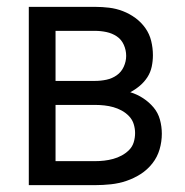

<svg xmlns="http://www.w3.org/2000/svg" viewBox="-20 -540 540 560"><path d="M257 0H64V-520H257Q278 -520 298.5 -517.5Q319 -515 338.5 -507.5Q358 -500 375 -487.5Q392 -475 404 -458Q416 -441 421 -420.5Q426 -400 426 -379Q426 -362 422.5 -345.5Q419 -329 410 -315Q401 -301 388 -290Q375 -279 360 -271Q380 -265 397.5 -253.5Q415 -242 428 -226.5Q441 -211 446.5 -191Q452 -171 452 -150Q452 -127 445.5 -104.5Q439 -82 424.5 -63.5Q410 -45 390.5 -32.5Q371 -20 349 -12.5Q327 -5 303.5 -2.5Q280 0 257 0ZM142 -304H257Q274 -304 290.5 -307.5Q307 -311 320.5 -320.5Q334 -330 341 -345.5Q348 -361 348 -377Q348 -394 341 -409.5Q334 -425 320.5 -434Q307 -443 290.5 -446.5Q274 -450 257 -450H142ZM142 -70H257Q271 -70 284 -71.5Q297 -73 310 -76.5Q323 -80 335 -86.5Q347 -93 356.5 -102.5Q366 -112 370 -125Q374 -138 374 -152Q374 -165 370 -178Q366 -191 356.5 -201Q347 -211 335 -217.5Q323 -224 310.5 -227.5Q298 -231 284.5 -232.5Q271 -234 257 -234H142Z"/></svg>

Font: Iosevka Term Curly
Style: Regular
Weight: 400
Designer: Belleve Invis
Foundry: Belleve Invis
Version: Version 32.3.0